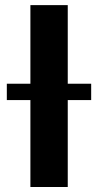

<svg xmlns="http://www.w3.org/2000/svg" viewBox="-20 -748 392 768"><path d="M251 -727.5V0H101.6V-727.5ZM7.3 -347.7V-413.1H344.7V-347.7Z"/></svg>

Font: Inter 24pt
Style: Bold
Weight: 700
Designer: Rasmus Andersson
Foundry: rsms
Version: Version 4.001;git-66647c0bb